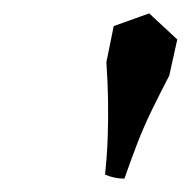

<svg xmlns="http://www.w3.org/2000/svg" viewBox="-20 -754 285 287"><path d="M150 -715 203 -734 245 -695 233 -641Q220 -616 207.5 -590.5Q195 -565 185 -539Q175 -513 166 -487Q151 -487 137 -493Q140 -521 141 -548.5Q142 -576 141.5 -604.5Q141 -633 139 -661Z"/></svg>

Font: Poltawski Nowy
Style: Italic
Weight: 400
Italic angle: -12°
Designer: Adam Pótawski, Mateusz Machalski, Borys Kosmynka, Ania Wieluska
Foundry: Capitalics.wtf
Version: Version 1.001;gftools[0.9.25]